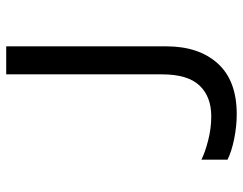

<svg xmlns="http://www.w3.org/2000/svg" viewBox="-100 -654 764 603"><g transform="rotate(-90 281.5 -352.0)"><path d="M225 10Q187 10 147.5 2Q108 -6 82 -19V-101Q106 -89 143.5 -79.5Q181 -70 218 -70Q280 -70 315 -107Q350 -144 350 -225V-714H438V-212Q438 -109 384 -49.5Q330 10 225 10Z"/></g></svg>

Font: Noto Sans Mono SemiCondensed
Style: Regular
Weight: 400
Width: 4
Designer: Monotype Design Team
Foundry: Monotype Imaging Inc.
Version: Version 2.014